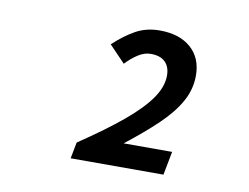

<svg xmlns="http://www.w3.org/2000/svg" viewBox="-54 -859 707 546"><g transform="rotate(10 300.0 -586.0)"><path d="M180 -385 189 -432Q265 -483 313.5 -523.5Q362 -564 385.5 -598Q409 -632 409 -664Q409 -689 395 -703Q381 -717 353 -717Q335 -717 317 -705.5Q299 -694 282 -676L236 -724Q267 -753 297.5 -770Q328 -787 367 -787Q424 -787 457 -758Q490 -729 490 -678Q490 -639 470.5 -603.5Q451 -568 413 -531.5Q375 -495 321 -453H461L448 -385Z"/></g></svg>

Font: Source Code Pro SemiBold
Style: Italic
Weight: 600
Italic angle: -11°
Monospace: yes
Designer: Paul D. Hunt, Teo Tuominen
Foundry: Adobe Systems Incorporated
Version: Version 1.016;hotconv 1.0.116;makeotfexe 2.5.65601